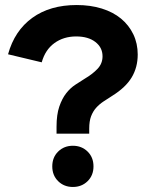

<svg xmlns="http://www.w3.org/2000/svg" viewBox="-20 -736 596 764"><path d="M188 -74Q188 -110 211.5 -133Q235 -156 270 -156Q305 -156 328.5 -133Q352 -110 352 -74Q352 -38 328.5 -15Q305 8 270 8Q235 8 211.5 -15Q188 -38 188 -74ZM205 -232Q205 -280 216 -312Q227 -344 243.5 -365Q260 -386 280 -399Q300 -412 319 -424Q348 -441 368 -462Q388 -483 388 -512Q388 -547 359.5 -569Q331 -591 283 -591Q233 -591 196.5 -564.5Q160 -538 146 -488L12 -520Q38 -614 108.5 -665Q179 -716 285 -716Q340 -716 385 -702Q430 -688 461.5 -662Q493 -636 510.5 -599.5Q528 -563 528 -519Q528 -468 504 -428Q480 -388 427 -355Q408 -343 391.5 -332Q375 -321 362.5 -307Q350 -293 342.5 -273.5Q335 -254 335 -224V-204H205Z"/></svg>

Font: NT Somic Bold
Style: Regular
Weight: 700
Designer: Ravid Balaliev — lead type designer, mastering
Michael Voronin — secret advisor, marketing
Ivan Kovalenko — best boy
Foundry: NT Type
Version: Version 0.7